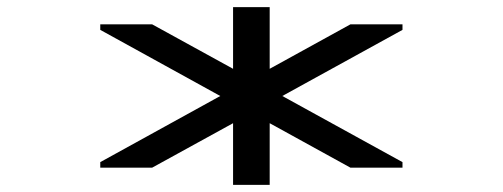

<svg xmlns="http://www.w3.org/2000/svg" viewBox="-20 -620 1414 540"><path d="M635.5 -600V-426.5L408 -551.5H262V-536L599.5 -350L262 -164V-148.5H408L635.5 -273.5V-100H738.5V-273.5L965.5 -148.5H1112V-164L774 -350L1112 -536V-551.5H965.5L738.5 -426.5V-600Z"/></svg>

Font: Melete
Style: Regular
Weight: 400
Width: 6
Designer: Sora Sagano
Foundry: DOT COLON
Version: Version 0.200;FEAKit 1.0